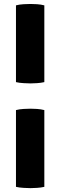

<svg xmlns="http://www.w3.org/2000/svg" viewBox="-20 -800 304 968"><path d="M60.5 -245Q77.5 -249.5 99.2 -250.8Q121 -252 133.5 -252Q147.5 -252 166.8 -250.8Q186 -249.5 203.5 -245V142Q186 146 166.8 147.2Q147.5 148.5 133.5 148.5Q121 148.5 99.2 147.2Q77.5 146 60.5 142ZM60.5 -773Q77.5 -777.5 99.2 -778.8Q121 -780 133.5 -780Q147.5 -780 166.8 -778.8Q186 -777.5 203.5 -773V-386Q186 -382 166.8 -380.8Q147.5 -379.5 133.5 -379.5Q121 -379.5 99.2 -380.8Q77.5 -382 60.5 -386Z"/></svg>

Font: Signika Light
Style: Bold
Weight: 700
Version: Version 2.003;gftools[0.9.32]